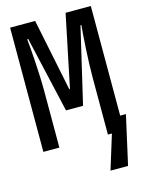

<svg xmlns="http://www.w3.org/2000/svg" viewBox="-133 -792 797 1066"><g transform="rotate(-15 265.0 -258.5)"><path d="M33 0H125V-324C125 -430 114 -573 108 -627H114L214 -190H312L414 -626H419C413 -563 404 -425 404 -327V0H427L366 197H467L530 -84H497V-714H352L266 -299H262L177 -714H33Z"/></g></svg>

Font: Noto Sans Mono Condensed Medium
Style: Regular
Weight: 500
Width: 3
Designer: Monotype Design Team
Foundry: Monotype Imaging Inc.
Version: Version 2.014